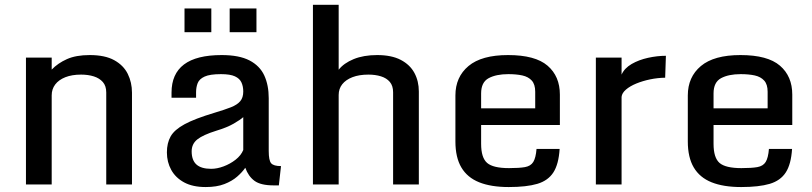

<svg xmlns="http://www.w3.org/2000/svg" viewBox="-20 -756 3329 787"><path d="M86.4 -520H191.9V-470.7Q217.3 -497.1 254.4 -513.7Q291.5 -530.3 347.7 -530.3Q410.2 -530.3 448.2 -509.3Q486.3 -488.3 503.7 -453.1Q521 -418 521 -376V0H415.5V-377Q415.5 -403.8 401.6 -419.7Q387.7 -435.5 364.5 -442.9Q341.3 -450.2 312.5 -450.2Q274.9 -450.2 247.8 -439.5Q220.7 -428.7 206.3 -409.7Q191.9 -390.6 191.9 -365.2V0H86.4Z M823.2 10.7Q770 10.7 734.9 -8.3Q699.7 -27.3 681.9 -59.6Q664.1 -91.8 664.1 -131.3Q664.1 -169.4 679.4 -196.8Q694.8 -224.1 736.6 -246.8Q778.3 -269.5 858.4 -293.5Q900.9 -306.2 926.8 -316.4Q952.6 -326.7 964.8 -341.3Q977.1 -356 977.1 -380.9Q977.1 -401.9 969.7 -418Q962.4 -434.1 942.9 -443.1Q923.3 -452.1 885.7 -452.1Q840.3 -452.1 818.6 -442.1Q796.9 -432.1 790.3 -415.3Q783.7 -398.4 783.7 -377.9V-355.5H683.1V-376.5Q683.1 -453.1 734.1 -491.7Q785.2 -530.3 888.7 -530.3Q960.4 -530.3 1002.7 -508.3Q1044.9 -486.3 1063.2 -446.8Q1081.5 -407.2 1081.5 -353.5V-137.2Q1081.5 -98.1 1091.6 -86.7Q1101.6 -75.2 1131.8 -75.2L1123 3.9H1101.6Q1048.8 3.9 1023.4 -14.6Q998 -33.2 985.4 -68.4Q973.1 -50.3 952.1 -32Q931.2 -13.7 899.7 -1.5Q868.2 10.7 823.2 10.7ZM845.7 -64Q869.6 -64 896.5 -74Q923.3 -84 945.6 -101.3Q967.8 -118.7 977.1 -141.1V-275.9Q965.3 -265.1 938 -249.3Q910.6 -233.4 866.7 -220.2Q812 -203.1 788.8 -184.6Q765.6 -166 765.6 -135.7Q765.6 -99.1 785.4 -81.5Q805.2 -64 845.7 -64ZM921.4 -624V-721.2H1031.2V-624ZM736.3 -624V-721.2H846.2V-624Z M1262.7 -736.3H1368.2V-470.2Q1389.2 -497.1 1429.7 -513.7Q1470.2 -530.3 1525.9 -530.3Q1585 -530.3 1622.8 -510.5Q1660.6 -490.7 1678.7 -457Q1696.8 -423.3 1696.8 -380.9V0H1591.3V-377.9Q1591.3 -404.3 1577.9 -420.2Q1564.5 -436 1541.5 -443.1Q1518.6 -450.2 1490.2 -450.2Q1452.1 -450.2 1424.8 -439.7Q1397.5 -429.2 1382.8 -410.6Q1368.2 -392.1 1368.2 -366.7V0H1262.7Z M1846.7 -176.3V-364.7Q1846.7 -440.4 1900.4 -485.4Q1954.1 -530.3 2062.5 -530.3Q2173.8 -530.3 2224.4 -486.8Q2274.9 -443.4 2274.9 -368.2V-243.7H1952.1V-166.5Q1952.1 -109.4 1976.8 -88.1Q2001.5 -66.9 2066.4 -66.9Q2107.9 -66.9 2131.6 -71Q2155.3 -75.2 2165.8 -92Q2176.3 -108.9 2179.2 -145.5H2273.9Q2270 -83 2248.3 -49.3Q2226.6 -15.6 2182.4 -2.4Q2138.2 10.7 2065.4 10.7Q1992.7 10.7 1944.1 -8.8Q1895.5 -28.3 1871.1 -69.6Q1846.7 -110.8 1846.7 -176.3ZM2173.8 -312V-379.9Q2173.8 -410.2 2159.7 -425.8Q2145.5 -441.4 2120.8 -446.8Q2096.2 -452.1 2063.5 -452.1Q2013.7 -452.1 1982.9 -435.5Q1952.1 -418.9 1952.1 -373V-312Z M2422.4 -520H2527.8V-450.2Q2539.6 -476.6 2569.1 -493.7Q2598.6 -510.7 2636.2 -519Q2673.8 -527.3 2709.5 -527.3L2706.5 -437.5Q2675.8 -437 2645 -430.7Q2614.3 -424.3 2588.1 -413.6Q2562 -402.8 2545.7 -388.7Q2529.3 -374.5 2527.8 -358.9V0H2422.4Z M2799.3 -176.3V-364.7Q2799.3 -440.4 2853 -485.4Q2906.7 -530.3 3015.1 -530.3Q3126.5 -530.3 3177 -486.8Q3227.5 -443.4 3227.5 -368.2V-243.7H2904.8V-166.5Q2904.8 -109.4 2929.4 -88.1Q2954.1 -66.9 3019 -66.9Q3060.5 -66.9 3084.2 -71Q3107.9 -75.2 3118.4 -92Q3128.9 -108.9 3131.8 -145.5H3226.6Q3222.7 -83 3200.9 -49.3Q3179.2 -15.6 3135 -2.4Q3090.8 10.7 3018.1 10.7Q2945.3 10.7 2896.7 -8.8Q2848.1 -28.3 2823.7 -69.6Q2799.3 -110.8 2799.3 -176.3ZM3126.5 -312V-379.9Q3126.5 -410.2 3112.3 -425.8Q3098.1 -441.4 3073.5 -446.8Q3048.8 -452.1 3016.1 -452.1Q2966.3 -452.1 2935.5 -435.5Q2904.8 -418.9 2904.8 -373V-312Z"/></svg>

Font: Monda Medium
Style: Regular
Weight: 500
Designer: Vernon Adams
Foundry: Vernon Adams
Version: Version 2.200